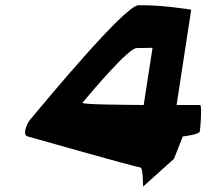

<svg xmlns="http://www.w3.org/2000/svg" viewBox="-20 -728 790 735"><path d="M85 -206C85 -206 504 -87 517 -87C529 -87 527 -6 528 -14L646 -120L680 -206C688 -206 743 -214 745 -225C747 -236 754 -326 746 -326H656L712 -691C712 -691 596 -710 510 -708C457 -706 161 -348 97 -272C82 -254 65 -212 85 -206ZM296 -335C340 -388 473 -544 503 -544C519 -544 564 -545 564 -545L530 -326C463 -327 289 -327 296 -335Z"/></svg>

Font: Ampere
Style: ExtIta
Weight: 400
Version: Version 1